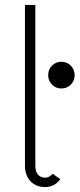

<svg xmlns="http://www.w3.org/2000/svg" viewBox="-20 -747 322 777"><path d="M163 -28Q180 -28 193 -44L224 -22Q201 10 162 10Q126 10 103.5 -13.5Q81 -37 81 -77V-727H123V-76Q123 -52 134 -40Q145 -28 163 -28ZM175 -443Q175 -466 190.5 -481.5Q206 -497 228 -497Q251 -497 266.5 -481.5Q282 -466 282 -443Q282 -420 266.5 -404.5Q251 -389 228 -389Q206 -389 190.5 -404.5Q175 -420 175 -443Z"/></svg>

Font: Bellota Light
Style: Regular
Weight: 300
Designer: Kemie Guaida
Foundry: Kemie Guaida
Version: Version 4.001